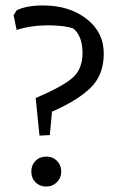

<svg xmlns="http://www.w3.org/2000/svg" viewBox="-20 -678 432 705"><path d="M250 -573Q218 -585 156 -585Q94 -585 41 -568L30 -622L41 -640Q77 -658 138 -658Q234 -658 297.5 -609Q361 -560 361 -481.5Q361 -403 313 -356Q265 -309 171 -268L163 -182L125 -180L111 -318Q207 -359 245 -391Q283 -423 283 -483.5Q283 -544 250 -573ZM110.5 -8.5Q95 -24 95 -48Q95 -72 110.5 -87.5Q126 -103 150 -103Q174 -103 189.5 -87Q205 -71 205 -48Q205 -25 189 -9Q173 7 149.5 7Q126 7 110.5 -8.5Z"/></svg>

Font: Fenix
Style: Regular
Weight: 400
Designer: Fernando Diaz
Foundry: Fernando Diaz
Version: 004.301